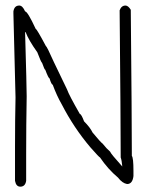

<svg xmlns="http://www.w3.org/2000/svg" viewBox="-20 -704 540 706"><path d="M50.8 -683.6Q63 -683.6 72.3 -662.1Q81.5 -662.1 111.3 -597.7Q115.2 -597.7 148.4 -535.2Q152.3 -533.7 177.7 -476.6L226.6 -375Q233.4 -355 273.4 -285.2Q279.3 -284.2 289.1 -257.8Q311.5 -235.4 320.3 -216.8Q350.6 -180.2 357.4 -175.8Q372.1 -157.2 384.8 -146.5Q387.7 -138.2 429.7 -91.8Q427.7 -114.7 423.8 -125Q423.8 -262.7 419.9 -666Q426.3 -683.6 441.4 -683.6Q451.2 -683.6 460.9 -668Q464.8 -263.2 464.8 -130.9Q470.7 -123.5 470.7 -76.2V-56.6Q467.3 -27.3 447.3 -27.3Q429.7 -30.3 414.1 -50.8Q377.4 -81.5 347.7 -125Q345.2 -125 312.5 -162.1Q251.5 -233.9 207 -320.3Q188.5 -352.5 173.8 -392.6Q168.9 -393.1 162.1 -416Q158.2 -416 146.5 -447.3Q143.6 -447.3 134.8 -472.7Q130.9 -475.1 117.2 -511.7Q85.4 -556.2 74.2 -585.9H72.3V-584Q78.1 -382.8 78.1 -349.6Q76.2 -246.1 76.2 -136.7V-39.1Q72.8 -17.6 54.7 -17.6Q39.1 -17.6 35.2 -39.1V-164.1Q35.2 -265.6 37.1 -345.7Q29.3 -650.9 29.3 -654.3V-662.1Q32.7 -683.6 50.8 -683.6Z"/></svg>

Font: CEF Fonts CJK Mono
Style: Regular
Weight: 400
Designer: PartyBoss (派对大魔王)
Version: Release 2.25